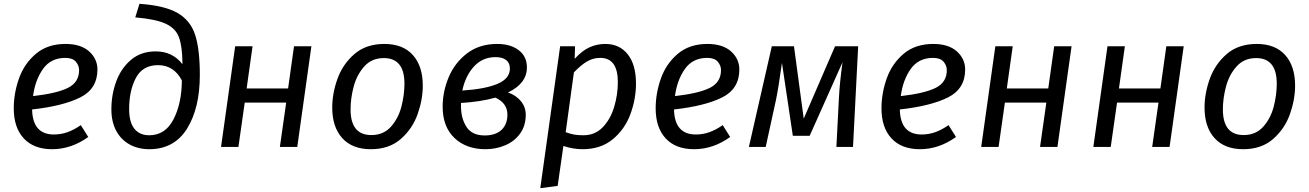

<svg xmlns="http://www.w3.org/2000/svg" viewBox="-20 -769 6851 1005"><path d="M148 -196Q151 -65 262 -65Q299 -65 333 -77Q367 -89 403 -114L442 -52Q353 12 253 12Q157 12 104.5 -44.5Q52 -101 52 -202Q52 -281 79.5 -358.5Q107 -436 168 -487.5Q229 -539 323 -539Q403 -539 446.5 -500Q490 -461 490 -405Q490 -304 400 -259Q310 -214 148 -196ZM394 -402Q394 -426 377 -446Q360 -466 322 -466Q246 -466 205 -408Q164 -350 153 -266Q277 -280 335.5 -309Q394 -338 394 -402Z M563 -197Q563 -274 588.5 -343Q614 -412 666 -456Q718 -500 795 -500Q883 -500 935 -433V-439Q934 -528 916.5 -574.5Q899 -621 847 -645Q795 -669 688 -678L710 -749Q842 -740 909.5 -701Q977 -662 1001.5 -586.5Q1026 -511 1026 -377Q1026 -203 959 -95.5Q892 12 761 12Q704 12 659 -12.5Q614 -37 588.5 -84Q563 -131 563 -197ZM932 -348Q890 -428 807 -428Q727 -428 691.5 -361.5Q656 -295 656 -198Q656 -129 683.5 -95Q711 -61 761 -61Q845 -61 888 -144Q931 -227 932 -348Z M1478 -232H1261L1228 0H1137L1211 -527H1302L1271 -306H1488L1519 -527H1610L1536 0H1445Z M1719 -206Q1719 -280 1746.5 -356.5Q1774 -433 1835 -486Q1896 -539 1992 -539Q2089 -539 2141 -481Q2193 -423 2193 -321Q2193 -248 2166 -171.5Q2139 -95 2078 -41.5Q2017 12 1921 12Q1824 12 1771.5 -46Q1719 -104 1719 -206ZM2097 -331Q2097 -465 1989 -465Q1926 -465 1887 -421.5Q1848 -378 1831.5 -316.5Q1815 -255 1815 -196Q1815 -62 1924 -62Q1987 -62 2026 -105.5Q2065 -149 2081 -210.5Q2097 -272 2097 -331Z M2738 -416Q2738 -332 2639 -285Q2682 -270 2707 -239Q2732 -208 2732 -168Q2732 -111 2702.5 -70Q2673 -29 2624.5 -8.5Q2576 12 2521 12Q2421 12 2359 -46.5Q2297 -105 2297 -211Q2297 -289 2328.5 -364.5Q2360 -440 2424.5 -489.5Q2489 -539 2583 -539Q2652 -539 2695 -506.5Q2738 -474 2738 -416ZM2400 -295Q2521 -303 2585 -330.5Q2649 -358 2649 -410Q2649 -440 2629 -455Q2609 -470 2574 -470Q2506 -470 2461 -421Q2416 -372 2400 -295ZM2393 -230V-213Q2393 -149 2422 -104.5Q2451 -60 2517 -60Q2574 -60 2605 -89Q2636 -118 2636 -169Q2636 -229 2573 -258Q2495 -236 2393 -230Z M2912 -527H2990L2988 -461Q3027 -504 3066 -521.5Q3105 -539 3148 -539Q3223 -539 3266 -484.5Q3309 -430 3309 -332Q3309 -251 3280 -172Q3251 -93 3188 -40.5Q3125 12 3029 12Q2980 12 2929 -5L2899 204L2808 216ZM3214 -339Q3214 -466 3122 -466Q3083 -466 3050.5 -446Q3018 -426 2984 -390L2941 -77Q2966 -68 2986 -64.5Q3006 -61 3034 -61Q3095 -61 3135.5 -103.5Q3176 -146 3195 -210Q3214 -274 3214 -339Z M3508 -196Q3511 -65 3622 -65Q3659 -65 3693 -77Q3727 -89 3763 -114L3802 -52Q3713 12 3613 12Q3517 12 3464.5 -44.5Q3412 -101 3412 -202Q3412 -281 3439.5 -358.5Q3467 -436 3528 -487.5Q3589 -539 3683 -539Q3763 -539 3806.5 -500Q3850 -461 3850 -405Q3850 -304 3760 -259Q3670 -214 3508 -196ZM3754 -402Q3754 -426 3737 -446Q3720 -466 3682 -466Q3606 -466 3565 -408Q3524 -350 3513 -266Q3637 -280 3695.5 -309Q3754 -338 3754 -402Z M4445 0H4358L4371 -252Q4375 -335 4390 -443L4218 -58H4130L4073 -440Q4056 -316 4042 -247L3988 0H3900L4020 -527H4136L4187 -148L4351 -527H4472Z M4690 -196Q4693 -65 4804 -65Q4841 -65 4875 -77Q4909 -89 4945 -114L4984 -52Q4895 12 4795 12Q4699 12 4646.5 -44.5Q4594 -101 4594 -202Q4594 -281 4621.5 -358.5Q4649 -436 4710 -487.5Q4771 -539 4865 -539Q4945 -539 4988.5 -500Q5032 -461 5032 -405Q5032 -304 4942 -259Q4852 -214 4690 -196ZM4936 -402Q4936 -426 4919 -446Q4902 -466 4864 -466Q4788 -466 4747 -408Q4706 -350 4695 -266Q4819 -280 4877.5 -309Q4936 -338 4936 -402Z M5457 -232H5240L5207 0H5116L5190 -527H5281L5250 -306H5467L5498 -527H5589L5515 0H5424Z M6044 -232H5827L5794 0H5703L5777 -527H5868L5837 -306H6054L6085 -527H6176L6102 0H6011Z M6285 -206Q6285 -280 6312.5 -356.5Q6340 -433 6401 -486Q6462 -539 6558 -539Q6655 -539 6707 -481Q6759 -423 6759 -321Q6759 -248 6732 -171.5Q6705 -95 6644 -41.5Q6583 12 6487 12Q6390 12 6337.5 -46Q6285 -104 6285 -206ZM6663 -331Q6663 -465 6555 -465Q6492 -465 6453 -421.5Q6414 -378 6397.5 -316.5Q6381 -255 6381 -196Q6381 -62 6490 -62Q6553 -62 6592 -105.5Q6631 -149 6647 -210.5Q6663 -272 6663 -331Z"/></svg>

Font: Fira Sans
Style: Italic
Weight: 400
Italic angle: -8°
Designer: bBox Type GmbH & Carrois Corporate GbR & Edenspiekermann AG
Foundry: bBox Type GmbH & Carrois Corporate GbR & Edenspiekermann AG
Version: Version 4.301